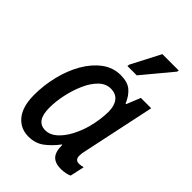

<svg xmlns="http://www.w3.org/2000/svg" viewBox="-229 -876 986 986"><g transform="rotate(45 264.0 -383.0)"><path d="M166 10Q107 10 71 -34Q35 -78 35 -163Q35 -233 52 -302Q69 -371 101 -426.5Q133 -482 178 -515.5Q223 -549 278 -549Q328 -549 355 -526.5Q382 -504 399 -463H403L434 -539H509L426 -147Q423 -135 421.5 -125Q420 -115 420 -106Q420 -75 448 -75Q463 -75 478 -80L461 -2Q452 3 434.5 6.5Q417 10 402 10Q360 10 339.5 -11Q319 -32 319 -83H316Q285 -42 250 -16Q215 10 166 10ZM204 -74Q237 -74 265.5 -99Q294 -124 315.5 -164Q337 -204 350 -250Q359 -285 363 -316Q367 -347 367 -372Q367 -414 348 -439Q329 -464 291 -464Q256 -464 227.5 -436.5Q199 -409 179 -364Q159 -319 148 -268Q137 -217 137 -171Q137 -74 204 -74ZM269 -606 271 -618 353 -776H472L470 -766L337 -606Z"/></g></svg>

Font: Noto Sans SemiCondensed Medium
Style: Italic
Weight: 500
Width: 4
Italic angle: -12°
Designer: Monotype Design Team
Foundry: Monotype Imaging Inc.
Version: Version 2.013; ttfautohint (v1.8.4.7-5d5b)